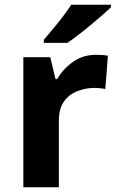

<svg xmlns="http://www.w3.org/2000/svg" viewBox="-20 -786 494 806"><path d="M383 -556Q394 -556 409 -555Q424 -554 433 -552L422 -412Q415 -414 401.5 -415.5Q388 -417 378 -417Q340 -417 305 -403.5Q270 -390 248.5 -360Q227 -330 227 -278V0H78V-546H191L213 -454H220Q244 -496 286 -526Q328 -556 383 -556ZM446 -766V-756Q432 -742 409 -722Q386 -702 359.5 -680Q333 -658 307.5 -638.5Q282 -619 263 -606H164V-619Q180 -638 201.5 -663.5Q223 -689 244 -716.5Q265 -744 279 -766Z"/></svg>

Font: Noto IKEA Latin
Style: Bold
Weight: 700
Designer: Monotype Design Team
Foundry: Monotype Imaging Inc.
Version: Version 1.0